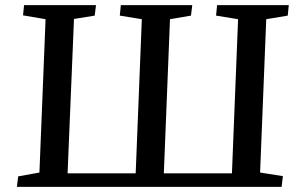

<svg xmlns="http://www.w3.org/2000/svg" viewBox="-20 -730 1166 750"><path d="M46 0 51 -41 134 -56 158 -655 70 -670 74 -710H355L350 -669L269 -656L244 -53H510L534 -655L448 -669L452 -710H731L726 -669L644 -655L620 -53H886L910 -655L824 -669L828 -710H1108L1104 -669L1020 -655L996 -56L1085 -42L1080 0Z"/></svg>

Font: Literata 36pt Medium
Style: Italic
Weight: 500
Italic angle: -2°
Designer: Latin by Veronika Burian and Jose Scaglione. Greek by Irene Vlachou. Cyrillic by Vera Evstafieva
Foundry: TypeTogether
Version: Version 3.002